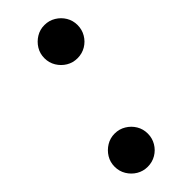

<svg xmlns="http://www.w3.org/2000/svg" viewBox="-228 -594 638 638"><g transform="rotate(-45 91.0 -275.0)"><path d="M58.5 -485Q58.5 -463.5 69.2 -445.8Q80 -428 97.5 -417.5Q115 -407 136.5 -407Q158 -407 175.8 -417.5Q193.5 -428 204 -445.8Q214.5 -463.5 214.5 -485Q214.5 -506.5 204 -524Q193.5 -541.5 175.8 -552.2Q158 -563 136.5 -563Q115 -563 97.5 -552.2Q80 -541.5 69.2 -524Q58.5 -506.5 58.5 -485ZM-31.5 -65Q-31.5 -43.5 -20.8 -25.8Q-10 -8 7.5 2.5Q25 13 46.5 13Q68 13 85.8 2.5Q103.5 -8 114 -25.8Q124.5 -43.5 124.5 -65Q124.5 -86.5 114 -104Q103.5 -121.5 85.8 -132.2Q68 -143 46.5 -143Q25 -143 7.5 -132.2Q-10 -121.5 -20.8 -104Q-31.5 -86.5 -31.5 -65Z"/></g></svg>

Font: Besley SemiBold
Style: Italic
Weight: 600
Italic angle: -13°
Designer: Owen Earl
Foundry: indestructible type*
Version: Version 2.001